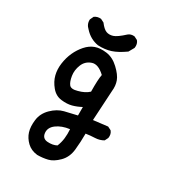

<svg xmlns="http://www.w3.org/2000/svg" viewBox="-183 -731 866 959"><g transform="rotate(30 250.0 -251.0)"><path d="M182.6 127Q146.5 123 123 100.6Q99.6 78.1 90.8 49.8Q82 21.5 86.9 -18.6Q91.8 -58.6 123 -89.4Q154.3 -120.1 189.9 -128.9Q225.6 -137.7 260.7 -145.5V-194.3Q235.4 -180.7 210 -173.8Q184.6 -167 150.9 -170.9Q117.2 -174.8 93.8 -203.1Q70.3 -231.4 62.5 -262.7Q54.7 -293.9 59.6 -329.1Q64.5 -364.3 78.1 -394.5Q91.8 -424.8 113.3 -449.2Q134.8 -473.6 161.6 -483.4Q188.5 -493.2 226.6 -488.3Q264.6 -483.4 297.9 -452.1Q331.1 -420.9 340.8 -394.5Q350.6 -368.2 346.7 -335L336.9 -163.1L418.9 -172.9L438.5 -163.1Q452.1 -147.5 448.2 -124L438.5 -104.5Q417 -91.8 390.6 -90.8Q364.3 -89.8 338.9 -85.9Q338.9 -37.1 334 8.8Q329.1 54.7 299.8 84Q270.5 113.3 242.2 120.1Q213.9 127 182.6 127ZM247.1 35.2Q256.8 11.7 259.8 -13.7Q262.7 -39.1 260.7 -66.4Q215.8 -60.5 187 -39.1Q158.2 -17.6 161.6 12.7Q165 43 195.3 44.9Q225.6 46.9 247.1 35.2ZM198.2 -251Q236.3 -260.7 257.8 -281.2Q256.8 -352.5 262.7 -379.9Q221.7 -418.9 189 -407.7Q156.2 -396.5 143.6 -364.7Q130.9 -333 135.7 -301.8Q140.6 -270.5 152.3 -255.9Q164.1 -241.2 198.2 -251ZM171.9 -499Q125 -506.8 91.8 -543.9Q70.3 -563.5 72.3 -590.8L82 -611.3Q97.7 -623 119.1 -621.1L138.7 -611.3Q159.2 -584 176.3 -577.6Q193.4 -571.3 213.9 -577.6Q234.4 -584 272.5 -619.1Q286.1 -630.9 307.6 -628.9L327.1 -619.1Q340.8 -603.5 336.9 -579.1L319.3 -547.9Q278.3 -518.6 245.1 -507.8Q211.9 -497.1 171.9 -499Z"/></g></svg>

Font: NaikaiFont
Style: Regular-Lite
Weight: 400
Version: Version 1.67